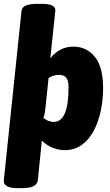

<svg xmlns="http://www.w3.org/2000/svg" viewBox="-28 -774 572 1000"><path d="M64 206Q-12 206 -8 164L84 -717Q87 -754 165 -754H188Q228 -754 245 -744.5Q262 -735 260 -717L234 -470Q254 -497 284.5 -514Q315 -531 355 -531Q423 -531 466 -478Q509 -425 509 -315Q509 -255 497 -197.5Q485 -140 460.5 -93.5Q436 -47 398 -19.5Q360 8 309 8Q276 8 244 -5.5Q212 -19 190 -42L169 164Q165 206 87 206ZM252 -139Q329 -139 329 -318Q329 -353 317.5 -368.5Q306 -384 280 -384Q262 -384 249 -379.5Q236 -375 225 -368L209 -216Q208 -202 205.5 -187.5Q203 -173 198 -161Q206 -152 221.5 -145.5Q237 -139 252 -139Z"/></svg>

Font: Asap Semi Condensed Semi Condensed Black
Style: Italic
Weight: 900
Width: 4
Italic angle: -6°
Designer: Pablo Cosgaya
Foundry: Omnibus-Type
Version: Version 3.001; ttfautohint (v1.8.4.7-5d5b)